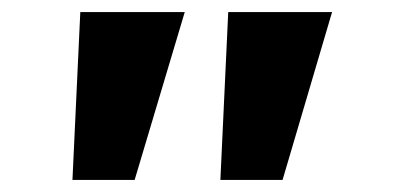

<svg xmlns="http://www.w3.org/2000/svg" viewBox="-20 -720 661 318"><path d="M345 -422 358 -700H530L448 -422ZM100 -422 113 -700H286L203 -422Z"/></svg>

Font: Lexend Tera SemiBold
Style: Regular
Weight: 600
Version: Version 1.007